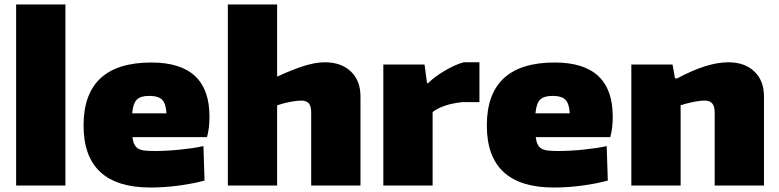

<svg xmlns="http://www.w3.org/2000/svg" viewBox="-20 -828 3479 857"><path d="M52 -808H272V0H52Z M652 9Q353 9 353 -268Q353 -549 656 -549Q915 -549 915 -308Q915 -282 912.5 -260Q910 -238 904 -216H571Q574 -195 580 -183Q586 -171 597 -164.5Q608 -158 626 -156Q644 -154 671 -154Q695 -154 724 -155.5Q753 -157 782.5 -160Q812 -163 839.5 -167Q867 -171 888 -176L893 -22Q841 -8 777.5 0.5Q714 9 652 9ZM646 -400Q608 -400 591 -383.5Q574 -367 570 -322H723Q721 -365 704 -382.5Q687 -400 646 -400Z M997 -808H1217V-486Q1282 -516 1334.5 -533Q1387 -550 1430 -550Q1503 -550 1546 -509Q1589 -468 1589 -398V0H1369V-325Q1369 -354 1358.5 -366.5Q1348 -379 1324 -379Q1306 -379 1276.5 -373.5Q1247 -368 1217 -358V0H997Z M1691 -540H1875L1886 -457H1891Q1906 -472 1925 -486Q1944 -500 1965.5 -512.5Q1987 -525 2008.5 -535Q2030 -545 2050 -550H2120V-372H2043Q2023 -370 2003 -366Q1983 -362 1965.5 -356Q1948 -350 1934 -342.5Q1920 -335 1911 -328V0H1691Z M2452 9Q2153 9 2153 -268Q2153 -549 2456 -549Q2715 -549 2715 -308Q2715 -282 2712.5 -260Q2710 -238 2704 -216H2371Q2374 -195 2380 -183Q2386 -171 2397 -164.5Q2408 -158 2426 -156Q2444 -154 2471 -154Q2495 -154 2524 -155.5Q2553 -157 2582.5 -160Q2612 -163 2639.5 -167Q2667 -171 2688 -176L2693 -22Q2641 -8 2577.5 0.5Q2514 9 2452 9ZM2446 -400Q2408 -400 2391 -383.5Q2374 -367 2370 -322H2523Q2521 -365 2504 -382.5Q2487 -400 2446 -400Z M2798 -540H2982L2993 -478H3002Q3074 -516 3129.5 -533Q3185 -550 3231 -550Q3304 -550 3347 -509Q3390 -468 3390 -398V0H3170V-325Q3170 -354 3159 -366.5Q3148 -379 3125 -379Q3104 -379 3074.5 -373Q3045 -367 3018 -358V0H2798Z"/></svg>

Font: Plata Sans Black
Style: Regular
Weight: 900
Designer: Pablo Impallari, Andres Torresi, & Cristiano Sobral
Foundry: Pablo Impallari, Andres Torresi, & Cristiano Sobral
Version: Version 1.00;December 28, 2019;FontCreator 12.0.0.2547 64-bi